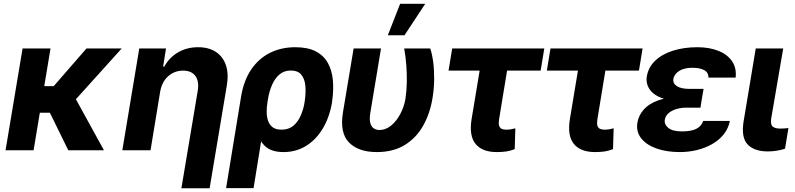

<svg xmlns="http://www.w3.org/2000/svg" viewBox="-20 -806 4264 1030"><path d="M251 -545.9 160.2 0H9.8L101.1 -545.9ZM632.8 -545.9 321.8 -201.2H167.5L172.9 -343.8H268.1L443.8 -545.9ZM346.2 0 238.8 -219.2 375.5 -294.9 537.6 0Z M839.4 -315.4 787.6 0H636.2L727.1 -545.9H870.6L855 -448.7H861.3Q887.7 -497.1 934.8 -524.9Q981.9 -552.7 1043 -552.7Q1099.6 -552.7 1137.7 -527.8Q1175.8 -502.9 1191.7 -457Q1207.5 -411.1 1196.8 -347.2L1104.5 204.1H953.1L1041 -320.3Q1048.8 -370.1 1028.3 -398.4Q1007.8 -426.8 961.9 -427.2Q931.6 -427.2 906 -413.8Q880.4 -400.4 863 -375.5Q845.7 -350.6 839.4 -315.4Z M1192.9 203.1 1273.4 -288.6Q1287.6 -374 1327.6 -433.1Q1367.7 -492.2 1428.2 -522.5Q1488.8 -552.7 1564 -552.7Q1631.3 -552.7 1673.8 -530.5Q1716.3 -508.3 1738.5 -468.8Q1760.7 -429.2 1765.6 -377.4Q1770.5 -325.7 1762.2 -266.6L1761.2 -256.8Q1747.6 -176.8 1711.7 -116.7Q1675.8 -56.6 1622.1 -23.4Q1568.4 9.8 1500.5 9.8Q1437 9.8 1403.3 -20.8Q1369.6 -51.3 1356.7 -106.2Q1343.8 -161.1 1342.8 -232.9L1415 -257.8Q1410.6 -232.9 1410.6 -207Q1410.6 -181.2 1417.7 -159.2Q1424.8 -137.2 1442.1 -123.8Q1459.5 -110.4 1490.2 -110.4Q1529.3 -110.4 1554.4 -132.1Q1579.6 -153.8 1594 -187.7Q1608.4 -221.7 1613.8 -256.8L1615.2 -266.6Q1621.6 -310.5 1617.9 -347.2Q1614.3 -383.8 1595.9 -405.8Q1577.6 -427.7 1539.6 -427.7Q1504.4 -427.7 1479.5 -406.7Q1454.6 -385.7 1439.5 -350.8Q1424.3 -315.9 1417.5 -274.4L1340.3 203.1Z M1877 -545.9H2023.9L1966.8 -201.7Q1960.9 -166.5 1966.6 -146Q1972.2 -125.5 1985.4 -117.2Q1998.5 -108.9 2015.1 -108.4Q2050.3 -108.9 2079.3 -133.3Q2108.4 -157.7 2128.4 -196.3Q2148.4 -234.9 2155.3 -277.3Q2161.6 -320.8 2162.4 -367.2Q2163.1 -413.6 2159.4 -459.5Q2155.8 -505.4 2148.4 -545.9H2288.1Q2298.3 -516.1 2304 -472.9Q2309.6 -429.7 2309.1 -379.4Q2308.6 -329.1 2299.8 -277.3Q2286.6 -196.8 2250 -131.6Q2213.4 -66.4 2151.6 -28.3Q2089.8 9.8 2001 9.8Q1903.3 9.8 1852.5 -41.5Q1801.8 -92.8 1819.8 -203.1ZM2060.5 -616.7 2126.5 -785.6H2261.2L2149.9 -616.7Z M2899.9 -545.9 2880.4 -427.2H2386.2L2405.8 -545.9ZM2572.8 -545.9H2719.7L2657.2 -165Q2653.8 -144 2657.5 -132.1Q2661.1 -120.1 2670.7 -115.2Q2680.2 -110.4 2694.8 -110.4Q2711.4 -110.4 2721.9 -112.5Q2732.4 -114.7 2744.6 -117.7L2741.2 -5.9Q2717.8 3.4 2695.6 6.6Q2673.3 9.8 2644.5 9.8Q2567.4 9.8 2531.5 -33.7Q2495.6 -77.1 2509.8 -166.5Z M3427.2 -545.9 3407.7 -427.2H2913.6L2933.1 -545.9ZM3100.1 -545.9H3247.1L3184.6 -165Q3181.2 -144 3184.8 -132.1Q3188.5 -120.1 3198 -115.2Q3207.5 -110.4 3222.2 -110.4Q3238.8 -110.4 3249.3 -112.5Q3259.8 -114.7 3272 -117.7L3268.6 -5.9Q3245.1 3.4 3222.9 6.6Q3200.7 9.8 3171.9 9.8Q3094.7 9.8 3058.8 -33.7Q3022.9 -77.1 3037.1 -166.5Z M3637.2 -286.1H3746.6L3737.8 -228.5H3660.6Q3634.3 -228.5 3609.4 -221.2Q3584.5 -213.9 3567.4 -199.7Q3550.3 -185.5 3546.4 -163.6Q3542.5 -138.2 3565.7 -119.6Q3588.9 -101.1 3638.2 -101.1Q3689 -101.1 3716.1 -115.2Q3743.2 -129.4 3752.4 -157.2H3895.5Q3887.2 -116.2 3862.1 -85Q3836.9 -53.7 3799.8 -32.7Q3762.7 -11.7 3718.5 -1Q3674.3 9.8 3627.4 9.8Q3555.7 9.8 3501.5 -9.5Q3447.3 -28.8 3419.4 -64.5Q3391.6 -100.1 3399.4 -148.4Q3406.2 -187.5 3433.6 -218.5Q3460.9 -249.5 3511.5 -267.8Q3562 -286.1 3637.2 -286.1ZM3743.2 -264.6H3633.3Q3581.1 -264.6 3543.9 -275.6Q3506.8 -286.6 3484.9 -305.2Q3462.9 -323.7 3454.3 -347.2Q3445.8 -370.6 3449.7 -395Q3458 -445.8 3495.4 -481Q3532.7 -516.1 3591.1 -534.4Q3649.4 -552.7 3720.7 -552.7Q3785.2 -552.7 3833.5 -533.4Q3881.8 -514.2 3907 -477.8Q3932.1 -441.4 3926.3 -389.6H3780.3Q3781.2 -417 3757.8 -429.7Q3734.4 -442.4 3694.3 -442.4Q3648.9 -442.4 3622.8 -425Q3596.7 -407.7 3592.3 -383.3Q3588.4 -358.9 3610.6 -344.2Q3632.8 -329.6 3677.2 -329.1H3754.4Z M4034.2 -545.9H4181.6L4117.2 -170.4Q4112.3 -138.2 4125 -127.2Q4137.7 -116.2 4166 -116.2Q4179.7 -116.2 4190.2 -117.2Q4200.7 -118.2 4209.5 -119.1L4191.4 -8.3Q4171.4 -1.5 4147.7 2.4Q4124 6.3 4098.6 6.3Q4026.9 6.3 3991.2 -30.5Q3955.6 -67.4 3968.8 -152.8Z"/></svg>

Font: Inter Tight
Style: Bold Italic
Weight: 700
Italic angle: -9.39999°
Designer: Rasmus Andersson
Foundry: rsms
Version: Version 3.004